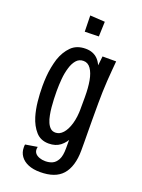

<svg xmlns="http://www.w3.org/2000/svg" viewBox="-160 -768 745 1007"><g transform="rotate(20 212.5 -265.0)"><path d="M196 166Q157 166 129.5 154.5Q102 143 87 122Q72 101 72 74Q72 69 72 65Q72 61 73 57L140 46Q139 50 138.5 53Q138 56 138 59Q138 73 146 82.5Q154 92 169 97.5Q184 103 202 103Q224 103 241.5 95Q259 87 270.5 65.5Q282 44 282 3Q282 -21 282 -61.5Q282 -102 282.5 -156Q283 -210 283 -276Q283 -311 283.5 -342Q284 -373 286 -401.5Q288 -430 290.5 -458Q293 -486 297 -516H373Q371 -492 368.5 -463.5Q366 -435 364 -404Q362 -373 361 -341Q360 -309 360 -278Q360 -224 360 -183Q360 -142 360.5 -111.5Q361 -81 361 -57.5Q361 -34 361 -15Q361 30 350.5 64.5Q340 99 320 121.5Q300 144 269 155Q238 166 196 166ZM187 10Q142 10 115 -20.5Q88 -51 74 -97Q63 -134 58.5 -177Q54 -220 54 -262Q54 -289 56 -316Q58 -343 63 -368.5Q68 -394 75 -417Q91 -464 121 -494Q151 -524 201 -524Q243 -524 269 -498Q295 -472 307.5 -412Q320 -352 320 -250L283 -285Q283 -336 276 -375Q269 -414 253 -437Q237 -460 212 -460Q187 -460 171.5 -441.5Q156 -423 148 -395Q139 -366 136 -331.5Q133 -297 133 -263Q133 -241 134 -218.5Q135 -196 137 -174Q139 -152 143 -132Q147 -110 154.5 -93Q162 -76 173 -66Q184 -56 201 -56Q224 -56 242.5 -76.5Q261 -97 272 -134.5Q283 -172 283 -222L320 -250Q320 -229 318.5 -197Q317 -165 311 -129Q305 -93 291 -61.5Q277 -30 251.5 -10Q226 10 187 10ZM165 -606 163 -696 246 -691 243 -608Z"/></g></svg>

Font: Truculenta Medium
Style: Regular
Weight: 500
Version: Version 1.002